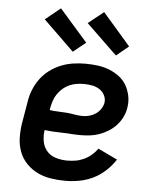

<svg xmlns="http://www.w3.org/2000/svg" viewBox="-54 -814 709 869"><g transform="rotate(5 300.0 -380.0)"><path d="M275 8Q242 8 209.5 3Q177 -2 149 -15.5Q121 -29 99 -51.5Q77 -74 65.5 -103.5Q54 -133 53 -166Q52 -199 57 -232L74 -332Q78 -360 88.5 -387Q99 -414 116.5 -438Q134 -462 158 -480Q182 -498 209.5 -509Q237 -520 265 -524Q293 -528 320 -528Q348 -528 375.5 -524.5Q403 -521 427.5 -511.5Q452 -502 473 -486.5Q494 -471 507 -449Q520 -427 525.5 -400Q531 -373 526 -345Q523 -324 513 -303.5Q503 -283 487.5 -266Q472 -249 452 -236.5Q432 -224 411 -216.5Q390 -209 368.5 -206.5Q347 -204 325 -204Q305 -204 284.5 -205.5Q264 -207 243.5 -207.5Q223 -208 202.5 -209Q182 -210 162 -213Q158 -187 162.5 -161.5Q167 -136 183 -117.5Q199 -99 224 -91.5Q249 -84 275 -84Q294 -84 313 -87Q332 -90 350.5 -98.5Q369 -107 384.5 -120Q400 -133 412 -150L500 -108Q482 -80 456.5 -56.5Q431 -33 401 -18.5Q371 -4 339 2Q307 8 275 8ZM328 -291Q343 -291 358 -295Q373 -299 386.5 -308Q400 -317 409 -330.5Q418 -344 421 -358Q424 -377 415.5 -393.5Q407 -410 392 -419.5Q377 -429 358.5 -432.5Q340 -436 321 -436Q305 -436 288.5 -433.5Q272 -431 256 -424Q240 -417 226.5 -405.5Q213 -394 203 -379.5Q193 -365 187.5 -349Q182 -333 179 -317L177 -305Q196 -302 215 -301.5Q234 -301 253 -299.5Q272 -298 290.5 -294.5Q309 -291 328 -291ZM454 -577 314 -712 384 -768 510 -623ZM258 -577 119 -712 188 -768 315 -623Z"/></g></svg>

Font: Iosevka SS04 Semibold Extended
Style: Italic
Weight: 600
Width: 7
Italic angle: -9°
Monospace: yes
Designer: Belleve Invis
Foundry: Belleve Invis
Version: Version 19.0.0; ttfautohint (v1.8.4)